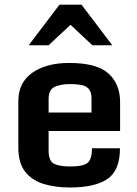

<svg xmlns="http://www.w3.org/2000/svg" viewBox="-20 -812 601 843"><path d="M60.5 -164.1V-368.7Q60.5 -448.7 121.3 -492.2Q182.1 -535.6 284.2 -535.6Q405.3 -535.6 456.3 -489.3Q507.3 -442.9 507.3 -363.8V-236.8H193.4V-151.4Q193.4 -105 217.3 -93Q241.2 -81.1 288.6 -81.1Q345.2 -81.1 364.5 -96.9Q383.8 -112.8 383.8 -161.1H506.8Q506.8 -64 452.1 -26.4Q397.5 11.2 286.1 11.2Q222.2 11.2 170.9 -4.6Q119.6 -20.5 90.1 -58.6Q60.5 -96.7 60.5 -164.1ZM381.8 -317.9V-379.4Q381.8 -408.7 369.4 -422.1Q356.9 -435.5 335.7 -439.2Q314.5 -442.9 287.6 -442.9Q247.6 -442.9 220.5 -430.9Q193.4 -418.9 193.4 -377V-317.9ZM106 -613.3 241.2 -791.5H337.9L473.1 -613.3H385.7L289.6 -703.1L193.4 -613.3Z"/></svg>

Font: Monda
Style: Bold
Weight: 700
Designer: Vernon Adams
Foundry: Vernon Adams
Version: Version 2.100; ttfautohint (v1.8.3)